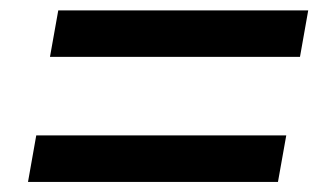

<svg xmlns="http://www.w3.org/2000/svg" viewBox="-20 -534 626 375"><path d="M77.6 -422.9 93.8 -513.7H582L565.9 -422.9ZM34.7 -178.7 50.8 -269.5H539.1L522.9 -178.7Z"/></svg>

Font: Cascadia Mono NF
Style: Italic
Weight: 400
Italic angle: -10°
Monospace: yes
Designer: Aaron Bell
Foundry: Saja Typeworks
Version: Version 2404.023